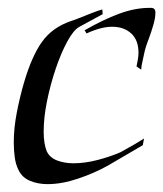

<svg xmlns="http://www.w3.org/2000/svg" viewBox="-20 -472 415 488"><path d="M339 -295 327 -303Q329 -313 330.5 -321.5Q332 -330 332 -338Q332 -370 313.5 -387Q295 -404 265 -404Q237 -404 200 -387L195 -395Q242 -422 282.5 -437Q323 -452 360 -452H364Q375 -452 375 -440Q375 -427 370 -409.5Q365 -392 358 -373Q354 -363 351 -353.5Q348 -344 346 -334Q344 -323 341.5 -313Q339 -303 339 -295ZM101 -4Q76 -4 56 -12.5Q36 -21 27 -40Q20 -54 17.5 -72Q15 -90 15 -110Q15 -147 23 -187.5Q31 -228 41 -262Q61 -330 87 -366Q113 -402 159 -418Q166 -420 181 -426Q196 -432 212.5 -438.5Q229 -445 240 -448L241 -436L182 -404Q167 -396 151 -366.5Q135 -337 121.5 -297Q108 -257 99.5 -215Q91 -173 91 -138Q91 -122 93 -109.5Q95 -97 99 -87Q107 -71 125.5 -64Q144 -57 167 -57Q196 -57 228.5 -65.5Q261 -74 286 -85Q293 -89 307.5 -97Q322 -105 334 -112.5Q346 -120 346 -120L343 -103L254 -51Q220 -32 178.5 -18Q137 -4 101 -4Z"/></svg>

Font: Kings
Style: Regular
Weight: 400
Designer: Robert E. Leuschke
Foundry: Robert E. Leuschke
Version: Version 1.010; ttfautohint (v1.8.3)